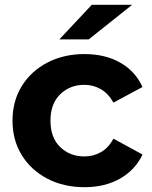

<svg xmlns="http://www.w3.org/2000/svg" viewBox="-20 -771 631 799"><path d="M332 8Q245 8 177 -27.5Q109 -63 70.5 -125.5Q32 -188 32 -269Q32 -350 70.5 -412.5Q109 -475 177 -510.5Q245 -546 332 -546Q417 -546 480 -510.5Q543 -475 573 -409L452 -344Q431 -382 399.5 -400Q368 -418 331 -418Q271 -418 230.5 -378.5Q190 -339 190 -269Q190 -198 230.5 -159Q271 -120 331 -120Q368 -120 399.5 -137.5Q431 -155 452 -194L573 -128Q543 -64 480 -28Q417 8 332 8ZM227 -607 362 -751H530L349 -607Z"/></svg>

Font: Montserrat
Style: Bold
Weight: 700
Designer: Julieta Ulanovsky
Foundry: Julieta Ulanovsky
Version: Version 9.000; ttfautohint (v1.8.4.7-5d5b)